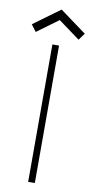

<svg xmlns="http://www.w3.org/2000/svg" viewBox="-129 -869 441 908"><g transform="rotate(10 91.0 -415.0)"><path d="M76 -660H108V0H76ZM-12 -704.5 -36.5 -737 90.5 -830 218 -736.5 194 -703.5 90.5 -779.5Z"/></g></svg>

Font: League Spartan Thin Thin
Style: Regular
Weight: 250
Version: Version 2.002